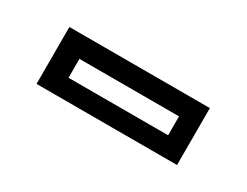

<svg xmlns="http://www.w3.org/2000/svg" viewBox="-31 -489 481 374"><g transform="rotate(30 209.0 -302.0)"><path d="M51 -238V-366H367V-238ZM99 -279.5H323V-322H99Z"/></g></svg>

Font: Tourney Thin Medium
Style: Regular
Weight: 500
Version: Version 1.015